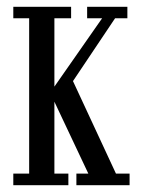

<svg xmlns="http://www.w3.org/2000/svg" viewBox="-20 -543 420 563"><path d="M19 0V-34H65.5V-489.5H19V-523H188.5V-489.5H139.5V-289L279.5 -489.5H235.5V-523H353.5V-489.5H317.5L185.5 -292.5L188.5 -317L320 -34H360V0H204V-34H239L129 -267L139.5 -264.5V-34H180.5V0Z"/></svg>

Font: Imbue Thin 10pt
Style: Regular
Weight: 400
Version: Version 1.102